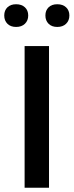

<svg xmlns="http://www.w3.org/2000/svg" viewBox="-41 -885 347 905"><path d="M190 0H75V-668H190ZM76.5 -773Q61 -758 35 -758Q9 -758 -6 -773Q-21 -788 -21 -812Q-21 -836 -6 -850.5Q9 -865 35 -865Q61 -865 76.5 -850.5Q92 -836 92 -812Q92 -788 76.5 -773ZM270.5 -773Q255 -758 229 -758Q203 -758 188 -773Q173 -788 173 -812Q173 -836 188 -850.5Q203 -865 229 -865Q255 -865 270.5 -850.5Q286 -836 286 -812Q286 -788 270.5 -773Z"/></svg>

Font: Celebes SemiBold
Style: Regular
Weight: 600
Designer: Anugrah Pasau
Foundry: Lafontype
Version: Version 1.000